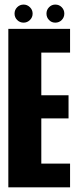

<svg xmlns="http://www.w3.org/2000/svg" viewBox="-20 -798 336 818"><path d="M15.5 0H278.5V-101H156V-293.5H272V-392H156V-574H278.5V-675H15.5ZM80.5 -701.5Q96 -701.5 107.5 -712.8Q119 -724 119 -740Q119 -756 107.5 -767.2Q96 -778.5 80.5 -778.5Q64.5 -778.5 53.2 -767.2Q42 -756 42 -740Q42 -724 53.2 -712.8Q64.5 -701.5 80.5 -701.5ZM215.5 -701.5Q232 -701.5 243 -712.8Q254 -724 254 -740Q254 -756 243 -767.2Q232 -778.5 215.5 -778.5Q200 -778.5 189 -767.2Q178 -756 178 -740Q178 -724 188.8 -712.8Q199.5 -701.5 215.5 -701.5Z"/></svg>

Font: Anybody ExtraCondensed
Style: Bold
Weight: 700
Width: 2
Version: Version 1.113;gftools[0.9.25]